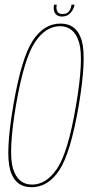

<svg xmlns="http://www.w3.org/2000/svg" viewBox="-20 -778 378 802"><path d="M112 4Q181 4 228 -67.5Q275 -139 309 -337.5Q342 -534.5 321.8 -607Q301.5 -679.5 232.5 -679.5Q163.5 -679.5 116.5 -607.8Q69.5 -536 35.5 -337.5Q2 -139.5 22.5 -67.8Q43 4 112 4ZM114 -7Q54 -7 34 -75Q14 -143 46.5 -337.5Q80 -531.5 125 -600Q170 -668.5 230.5 -668.5Q290.5 -668.5 310.5 -600Q330.5 -531.5 297.5 -337.5Q264.5 -142.5 219.2 -74.8Q174 -7 114 -7ZM238.5 -709Q254.5 -709 265 -716Q275.5 -723 282.2 -734.2Q289 -745.5 291.5 -758.5H279Q277 -746.5 272.8 -737.8Q268.5 -729 260.8 -724.2Q253 -719.5 240.5 -719.5Q230 -719.5 224.2 -724.5Q218.5 -729.5 216.5 -738Q214.5 -746.5 217 -758.5H205.5Q203 -745.5 205.5 -734.2Q208 -723 216.2 -716Q224.5 -709 238.5 -709Z"/></svg>

Font: Anybody Thin Condensed
Style: Italic
Weight: 100
Width: 3
Italic angle: -10°
Version: Version 1.113;gftools[0.9.25]